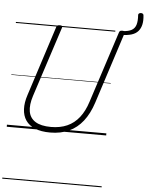

<svg xmlns="http://www.w3.org/2000/svg" viewBox="-93 -1271 1403 1843"><g transform="rotate(5 608.0 -350.0)"><path d="M419 19Q332 19 273 -5.5Q214 -30 183.5 -75Q153 -120 150 -183Q147 -246 172 -321L390 -996Q393 -1006 400 -1010.5Q407 -1015 423 -1015Q437 -1015 443.5 -1010.5Q450 -1006 446 -995L225 -316Q197 -229 207.5 -166Q218 -103 271.5 -69Q325 -35 423 -35Q511 -35 578.5 -65Q646 -95 694 -156Q742 -217 771 -309L994 -996Q997 -1006 1003.5 -1010.5Q1010 -1015 1026 -1015Q1055 -1015 1049 -995L826 -305Q791 -197 734.5 -125Q678 -53 599.5 -17Q521 19 419 19ZM1214 -1181Q1220 -1130 1211.5 -1091.5Q1203 -1053 1180 -1026.5Q1157 -1000 1117 -987.5Q1077 -975 1019 -975L1031 -1012Q1085 -1015 1115 -1032Q1145 -1049 1156 -1084.5Q1167 -1120 1163 -1178Q1162 -1188 1169.5 -1193.5Q1177 -1199 1187 -1199.5Q1197 -1200 1205 -1195.5Q1213 -1191 1214 -1181ZM0 490H958V500H0ZM0 -20H958V0H0ZM0 -505H958V-500H0ZM0 -1010H958V-1000H0Z"/></g></svg>

Font: Playwrite NZ Guides
Style: Regular
Weight: 400
Designer: Veronika Burian, José Scaglione
Foundry: TypeTogether
Version: Version 1.003